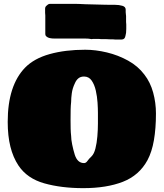

<svg xmlns="http://www.w3.org/2000/svg" viewBox="-20 -950 849 996"><path d="M412 26Q298 26 209.5 1Q121 -24 76 -91Q48 -133 34 -189Q20 -245 20 -318Q20 -506 110 -599Q157 -647 238 -669.5Q319 -692 422 -692Q476 -692 534.5 -678Q593 -664 644.5 -635.5Q696 -607 729 -563Q760 -523 774.5 -470Q789 -417 789 -361Q789 -284 778.5 -223Q768 -162 745 -119Q702 -40 617.5 -7Q533 26 412 26ZM416 -104Q426 -104 433.5 -115Q441 -126 455 -139Q468 -152 475 -179.5Q482 -207 485 -242Q488 -277 488 -309V-365Q488 -386 486 -417.5Q484 -449 477 -480Q470 -511 455.5 -532Q441 -553 416 -553Q398 -553 386.5 -543.5Q375 -534 368 -517Q356 -492 352.5 -466.5Q349 -441 349 -421Q347 -403 346.5 -382.5Q346 -362 346 -326Q346 -301 346.5 -281.5Q347 -262 349 -245Q349 -227 354.5 -200Q360 -173 368 -147Q382 -104 416 -104ZM611 -745H577Q572 -746 565.5 -746Q559 -746 551 -746L529 -747H504L494 -748H462Q454 -746 449 -748Q444 -749 438 -749.5Q432 -750 424 -750H264Q232 -750 222 -760Q215 -764 215 -775V-870Q214 -875 214 -883.5Q214 -892 214 -905Q214 -915 222 -921Q223 -922 228 -926Q233 -930 239 -930H371Q378 -930 391 -929.5Q404 -929 424 -928L464 -927Q499 -926 521.5 -925.5Q544 -925 554 -925H577Q597 -925 614.5 -920Q632 -915 632 -900Q632 -893 632 -887Q632 -881 633 -876Q634 -871 634 -867Q634 -863 634 -860V-850Q634 -843 634 -836Q634 -829 635 -823V-800Q635 -777 631 -765Q628 -745 611 -745Z"/></svg>

Font: Sigmar
Style: Regular
Weight: 400
Designer: Vernon Adams
Foundry: Vernon Adams
Version: Version 1.000; ttfautohint (v1.8.4.7-5d5b);gftools[0.9.24]